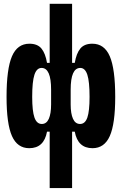

<svg xmlns="http://www.w3.org/2000/svg" viewBox="-20 -752 626 987"><path d="M455.6 9.8Q379.9 9.8 364.3 -75.2H350.6V214.8H235.4V-75.2H221.7Q206.1 9.8 130.4 9.8Q69.3 9.8 41.5 -52.7Q13.7 -115.2 13.7 -253.9Q13.7 -397.9 41.5 -462.6Q69.3 -527.3 131.3 -527.3Q172.4 -527.3 192.9 -502.7Q213.4 -478 221.7 -428.7H235.4V-732.4H350.6V-428.7H364.3Q372.6 -478 393.1 -502.7Q413.6 -527.3 454.6 -527.3Q516.6 -527.3 544.4 -462.6Q572.3 -397.9 572.3 -253.9Q572.3 -115.2 544.4 -52.7Q516.6 9.8 455.6 9.8ZM242.7 -291Q242.7 -402.8 193.8 -402.8Q168.5 -402.8 157 -367.7Q145.5 -332.5 145.5 -253.9Q145.5 -180.7 157.2 -147.7Q168.9 -114.7 194.8 -114.7Q219.2 -114.7 231 -141.4Q242.7 -168 242.7 -214.8ZM343.3 -214.8Q343.3 -168 355.2 -141.4Q367.2 -114.7 391.6 -114.7Q417.5 -114.7 429 -147.7Q440.4 -180.7 440.4 -253.9Q440.4 -332.5 429 -367.7Q417.5 -402.8 392.6 -402.8Q343.3 -402.8 343.3 -291Z"/></svg>

Font: Cascadia Mono PL
Style: Bold
Weight: 700
Monospace: yes
Designer: Aaron Bell
Foundry: Saja Typeworks
Version: Version 2404.023; ttfautohint (v1.8.4)